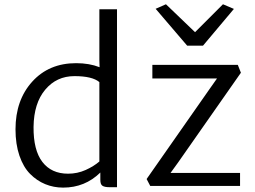

<svg xmlns="http://www.w3.org/2000/svg" viewBox="-20 -855 1173 883"><path d="M270.5 7.8Q226.6 7.8 188 -8.1Q149.4 -23.9 118.4 -55.2Q87.4 -86.4 69.3 -139.2Q51.3 -191.9 51.3 -260.3Q51.3 -394.5 128.2 -479.5Q205.1 -564.5 330.1 -564.5Q390.6 -564.5 438 -545.9L437 -579.1V-812.5H518.1V5.9H483.4Q461.4 5.9 451.4 -0.5Q441.4 -6.8 441.4 -27.8V-61.5Q370.6 7.8 270.5 7.8ZM293 -56.2Q335.9 -56.2 373.8 -73.2Q411.6 -90.3 437 -112.3V-477.5Q404.3 -504.9 322.3 -504.9Q240.2 -504.9 188 -442.6Q135.7 -380.4 134.3 -271.5Q133.3 -164.6 174.8 -110.4Q216.3 -56.2 293 -56.2ZM670.9 0 654.3 -31.7 944.3 -446.3 978 -494.1H680.7V-556.6H1073.7L1087.9 -520.5L798.8 -107.4L764.2 -59.6H1084V0ZM695.8 -814.5 743.2 -835.4 877 -707 1005.4 -835.4 1055.7 -814 913.6 -645H840.8Z"/></svg>

Font: HaufeMerriweatherSansLt
Style: Regular
Weight: 300
Designer: Eben Sorkin
Foundry: Eben Sorkin
Version: Version 1.56